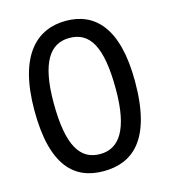

<svg xmlns="http://www.w3.org/2000/svg" viewBox="-110 -813 806 913"><g transform="rotate(-15 293.0 -356.5)"><path d="M444.3 -349.1C444.3 -150.4 386.7 -70.8 293 -70.8C196.3 -70.8 141.6 -148.9 141.6 -363.8C141.6 -563 198.7 -642.1 293 -642.1C391.6 -642.1 444.3 -564.5 444.3 -349.1ZM542 -361.3C542 -627.9 439.5 -725.1 297.9 -725.1C156.7 -725.1 43.9 -626.5 43.9 -351.6C43.9 -75.7 147 12.2 288.1 12.2C430.2 12.2 542 -73.7 542 -361.3Z"/></g></svg>

Font: Andika
Style: Regular
Weight: 400
Designer: Victor Gaultney, Annie Olsen, Julie Remington, Don Collingsworth, Eric Hays
Foundry: SIL International
Version: Version 1.000